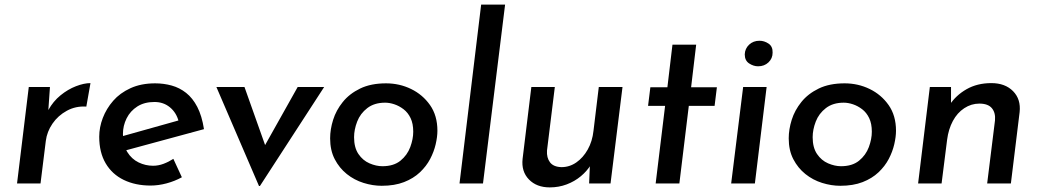

<svg xmlns="http://www.w3.org/2000/svg" viewBox="-20 -797 4516 834"><path d="M197 -419 190 -319Q211 -357 243 -383Q275 -409 310 -422.5Q345 -436 373 -436L355 -334Q309 -337 270.5 -316Q232 -295 208 -260Q184 -225 179 -185L156 0H54L105 -419Z M645 -77Q668 -77 690.5 -85.5Q713 -94 733 -107L770 -27Q739 -10 703.5 -0.5Q668 9 634 9Q568 9 517.5 -15.5Q467 -40 439 -87.5Q411 -135 411 -203Q411 -244 426.5 -284.5Q442 -325 471.5 -359Q501 -393 547 -414Q593 -435 654 -435Q691 -435 725.5 -425.5Q760 -416 788.5 -393.5Q817 -371 837 -332.5Q857 -294 866 -236L512 -140L496 -201L792 -284L756 -270Q746 -308 718 -331Q690 -354 651 -354Q607 -354 576.5 -334.5Q546 -315 530 -283Q514 -251 514 -215Q514 -167 533 -136.5Q552 -106 582 -91.5Q612 -77 645 -77Z M1105 11 920 -419H1042L1156 -98L1094 -100L1273 -419H1388L1109 11Z M1638 10Q1599 10 1559 -2.5Q1519 -15 1486.5 -41Q1454 -67 1434 -105.5Q1414 -144 1414 -196Q1414 -235 1427 -276.5Q1440 -318 1469 -354Q1498 -390 1544.5 -412.5Q1591 -435 1657 -435Q1715 -435 1765.5 -410.5Q1816 -386 1848 -340.5Q1880 -295 1880 -229Q1880 -203 1872.5 -170.5Q1865 -138 1848.5 -106.5Q1832 -75 1804 -48.5Q1776 -22 1735 -6Q1694 10 1638 10ZM1641 -75Q1690 -75 1719.5 -99Q1749 -123 1762 -158Q1775 -193 1775 -225Q1775 -260 1763.5 -284Q1752 -308 1733 -322.5Q1714 -337 1693 -344Q1672 -351 1653 -351Q1606 -351 1575.5 -327.5Q1545 -304 1531.5 -269Q1518 -234 1518 -201Q1518 -156 1537 -128Q1556 -100 1585 -87.5Q1614 -75 1641 -75Z M2070 -777H2174L2078 0H1976Z M2368 17Q2311 17 2277.5 -17.5Q2244 -52 2250 -107L2288 -419H2390L2356 -143Q2354 -112 2369 -92Q2384 -72 2419 -71Q2454 -71 2483.5 -91.5Q2513 -112 2533 -147.5Q2553 -183 2558 -229L2581 -419H2684L2632 0H2539L2543 -96L2547 -82Q2530 -54 2503 -31.5Q2476 -9 2441.5 4Q2407 17 2368 17Z M2901 -603H3004L2982 -418H3094L3084 -337H2972L2931 0H2828L2869 -337H2795L2805 -418H2879Z M3208 -419H3310L3259 0H3156ZM3215 -561Q3216 -586 3234 -603Q3252 -620 3279 -620Q3300 -620 3318.5 -607.5Q3337 -595 3336 -568Q3336 -543 3318 -526Q3300 -509 3273 -509Q3253 -509 3234 -521.5Q3215 -534 3215 -561Z M3630 10Q3591 10 3551 -2.5Q3511 -15 3478.5 -41Q3446 -67 3426 -105.5Q3406 -144 3406 -196Q3406 -235 3419 -276.5Q3432 -318 3461 -354Q3490 -390 3536.5 -412.5Q3583 -435 3649 -435Q3707 -435 3757.5 -410.5Q3808 -386 3840 -340.5Q3872 -295 3872 -229Q3872 -203 3864.5 -170.5Q3857 -138 3840.5 -106.5Q3824 -75 3796 -48.5Q3768 -22 3727 -6Q3686 10 3630 10ZM3633 -75Q3682 -75 3711.5 -99Q3741 -123 3754 -158Q3767 -193 3767 -225Q3767 -260 3755.5 -284Q3744 -308 3725 -322.5Q3706 -337 3685 -344Q3664 -351 3645 -351Q3598 -351 3567.5 -327.5Q3537 -304 3523.5 -269Q3510 -234 3510 -201Q3510 -156 3529 -128Q3548 -100 3577 -87.5Q3606 -75 3633 -75Z M4111 -419V-326L4104 -340Q4132 -383 4178.5 -409.5Q4225 -436 4286 -436Q4346 -436 4380.5 -401Q4415 -366 4409 -310L4371 0H4268L4302 -274Q4305 -307 4288.5 -327Q4272 -347 4234 -347Q4199 -347 4168.5 -327Q4138 -307 4119 -271.5Q4100 -236 4094 -190L4070 0H3968L4019 -419Z"/></svg>

Font: Josefin Sans Medium
Style: Italic
Weight: 500
Italic angle: -7°
Designer: Santiago Orozco
Foundry: Typemade
Version: Version 2.000